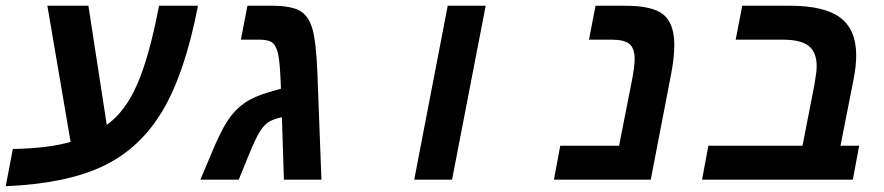

<svg xmlns="http://www.w3.org/2000/svg" viewBox="-59 -626 3080 669"><path d="M187 -131.8 106 -606H249L313 -190.9Q377.9 -236.8 419.9 -334.2Q461.9 -431.6 495.1 -606H630.9Q585.4 -371.1 507.3 -240Q429.2 -108.9 301 -47.6Q172.9 13.7 -39.1 22.9L-14.2 -106.9Q113.3 -109.4 187 -131.8Z M887.2 -606Q953.1 -606 984.1 -589.4Q1015.1 -572.8 1028.8 -528.1Q1042.5 -483.4 1046.9 -372.1L1061 0H930.2L923.3 -217.8Q889.2 -210 873.8 -198.7Q858.4 -187.5 845 -165.3Q831.5 -143.1 809.3 -89.4Q787.1 -35.6 772.9 0H639.2L676.3 -87.9Q709.5 -168.5 734.6 -206.3Q759.8 -244.1 792.5 -266.8Q825.2 -289.6 878.9 -305.2L919.9 -316.9Q917 -402.3 911.1 -432.6Q905.3 -462.9 892.3 -475.3Q879.4 -487.8 846.2 -487.8H780.3L803.2 -606Z M1501 -606H1633.3L1516.1 0H1384.3Z M2208.5 0H1871.1L1893.1 -118.2H2098.1L2142.1 -341.8Q2152.3 -393.1 2152.3 -420.9Q2152.3 -457.5 2134.3 -472.7Q2116.2 -487.8 2072.3 -487.8H1993.2L2016.1 -606H2120.1Q2215.8 -606 2253.2 -574.7Q2290.5 -543.5 2290.5 -469.2Q2290.5 -425.3 2279.3 -367.2Z M2504.4 -487.8 2527.3 -606H2693.4Q2814 -606 2869.1 -564.2Q2924.3 -522.5 2924.3 -434.1Q2924.3 -395.5 2915.5 -351.1L2869.6 -118.2H2934.6L2912.6 0H2387.2L2409.2 -118.2H2737.3L2779.3 -334Q2786.6 -377 2786.6 -395Q2786.6 -443.8 2759 -465.8Q2731.4 -487.8 2668.5 -487.8Z"/></svg>

Font: Cousine
Style: Bold Italic
Weight: 700
Italic angle: -12°
Monospace: yes
Designer: Steve Matteson
Foundry: Ascender Corporation
Version: Version 1.20